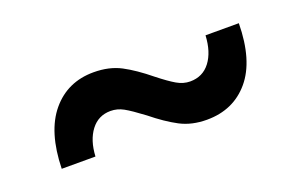

<svg xmlns="http://www.w3.org/2000/svg" viewBox="-40 -565 669 428"><g transform="rotate(-20 295.0 -351.0)"><path d="M273 -313Q245 -334 230.5 -342Q216 -350 200 -350Q171 -350 153.5 -327Q136 -304 134 -266H54Q56 -353 94 -398.5Q132 -444 194 -444Q231 -444 258.5 -429.5Q286 -415 319 -388Q343 -369 358.5 -360Q374 -351 390 -351Q420 -351 437.5 -374Q455 -397 457 -436H536Q535 -348 497 -303Q459 -258 396 -258Q360 -258 332.5 -272.5Q305 -287 273 -313Z"/></g></svg>

Font: CMG Sans SemiBold
Style: Regular
Weight: 600
Designer: Julieta Ulanovsky
Foundry: Julieta Ulanovsky
Version: Version 7.200